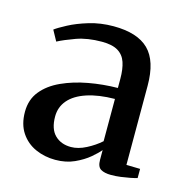

<svg xmlns="http://www.w3.org/2000/svg" viewBox="-73 -876 554 566"><g transform="rotate(15 204.5 -593.0)"><path d="M312.5 -381Q292.5 -381 281.2 -387.8Q270 -394.5 270 -415.5V-445.5Q261.5 -435 243.8 -420Q226 -405 200.2 -393.2Q174.5 -381.5 142 -381.5Q109.5 -381.5 81.5 -394Q53.5 -406.5 36.5 -432Q19.5 -457.5 19.5 -495.5Q19.5 -533 40.8 -559Q62 -585 97.8 -601.2Q133.5 -617.5 177.2 -625.5Q221 -633.5 266 -634V-662Q266 -691.5 259.2 -711.8Q252.5 -732 235 -742.8Q217.5 -753.5 185.5 -753.5Q141.5 -753.5 108.2 -741.5Q75 -729.5 55 -719L37.5 -751Q48 -759 73 -772.2Q98 -785.5 132.8 -796Q167.5 -806.5 207 -806.5Q280 -806.5 314.5 -772.5Q349 -738.5 349 -663V-421.5L391 -420.5V-392.5Q382.5 -390 369.8 -387.5Q357 -385 342.2 -383Q327.5 -381 312.5 -381ZM177 -430Q199 -430 223.2 -442.5Q247.5 -455 266 -471.5V-600.5Q216 -600 180.8 -588.2Q145.5 -576.5 127.2 -555.2Q109 -534 109 -505Q109 -467 127.8 -448.5Q146.5 -430 177 -430Z"/></g></svg>

Font: Merriweather 72pt
Style: Regular
Weight: 400
Version: Version 2.100